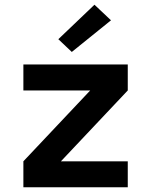

<svg xmlns="http://www.w3.org/2000/svg" viewBox="-20 -793 640 813"><path d="M79 0V-110L362 -410H79V-520H521V-410L238 -110H521V0ZM284 -573 227 -627 380 -773 450 -707Z"/></svg>

Font: Iosevka SS04 XBd Ex
Style: Regular
Weight: 800
Width: 7
Monospace: yes
Designer: Belleve Invis
Foundry: Belleve Invis
Version: Version 19.0.0; ttfautohint (v1.8.4)